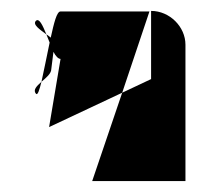

<svg xmlns="http://www.w3.org/2000/svg" viewBox="-20 -608 411 352"><path d="M46 -436C49 -433 52 -442 56 -458C47 -450 40 -443 46 -436ZM46 -570C39 -563 53 -554 65 -545C58 -562 52 -575 46 -570ZM56 -458C60 -477 66 -505 71 -530L65 -545C68 -543 71 -541 73 -539C79 -566 84 -587 91 -587H254L204 -438L70 -375L91 -500C87 -500 82 -505 78 -513L74 -481C74 -473 64 -465 56 -458ZM149 -276H320V-526C320 -559 291 -588 257 -588V-463L204 -438Z"/></svg>

Font: bitstorm
Style: ext
Weight: 400
Version: Version 0.2